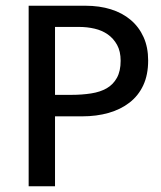

<svg xmlns="http://www.w3.org/2000/svg" viewBox="-20 -650 563 670"><path d="M80 -630H278Q327 -630 367 -617.5Q407 -605 436 -580.5Q465 -556 481 -520.5Q497 -485 497 -439Q497 -389 480 -352.5Q463 -316 432 -292Q401 -268 359 -256Q317 -244 266 -244H172V0H80ZM172 -319H229Q266 -319 298 -324Q330 -329 352.5 -342Q375 -355 388 -378.5Q401 -402 401 -438Q401 -471 388.5 -493.5Q376 -516 356 -530Q336 -544 310 -550Q284 -556 257 -556H172Z"/></svg>

Font: Ek Mukta
Style: Regular
Weight: 400
Designer: Girish Dalvi and Yashodeep Gholap
Foundry: Ek Type
Version: Version 2.538;PS 1.001;hotconv 16.6.51;makeotf.lib2.5.65220;